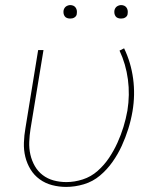

<svg xmlns="http://www.w3.org/2000/svg" viewBox="-20 -727 640 755"><path d="M240 8Q212 8 185 1Q158 -6 136 -22Q114 -38 100 -61Q86 -84 79.5 -110.5Q73 -137 74 -166Q75 -195 80 -223L130 -530H151L100 -220Q96 -195 95 -169Q94 -143 99.5 -119Q105 -95 117 -74Q129 -53 148 -38.5Q167 -24 191 -17.5Q215 -11 241 -11Q273 -11 305.5 -21.5Q338 -32 364 -55Q390 -78 409 -106.5Q428 -135 442 -166Q456 -197 465.5 -228Q475 -259 481 -292Q491 -354 483 -414.5Q475 -475 450 -528L468 -537Q495 -481 503.5 -417.5Q512 -354 501 -289Q495 -254 484.5 -220.5Q474 -187 459 -154Q444 -121 422.5 -90.5Q401 -60 373 -36.5Q345 -13 310 -2.5Q275 8 240 8ZM456 -654Q450 -654 444 -656Q438 -658 434.5 -663Q431 -668 430 -674Q429 -680 430 -686Q431 -691 433.5 -695Q436 -699 439.5 -701.5Q443 -704 447.5 -705.5Q452 -707 456 -707Q463 -707 468.5 -704.5Q474 -702 477.5 -697Q481 -692 482 -686Q483 -680 482 -674Q482 -669 479.5 -665Q477 -661 473 -658.5Q469 -656 465 -655Q461 -654 456 -654ZM256 -654Q250 -654 244 -656Q238 -658 234.5 -663Q231 -668 230 -674Q229 -680 230 -686Q231 -691 233.5 -695Q236 -699 239.5 -701.5Q243 -704 247.5 -705.5Q252 -707 256 -707Q263 -707 268.5 -704.5Q274 -702 277.5 -697Q281 -692 282 -686Q283 -680 282 -674Q282 -669 279.5 -665Q277 -661 273 -658.5Q269 -656 265 -655Q261 -654 256 -654Z"/></svg>

Font: Iosevka Curly Thin Extended
Style: Italic
Weight: 100
Width: 7
Italic angle: -9°
Monospace: yes
Designer: Belleve Invis
Foundry: Belleve Invis
Version: Version 11.1.0; ttfautohint (v1.8.3)